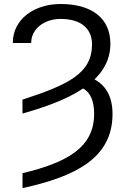

<svg xmlns="http://www.w3.org/2000/svg" viewBox="-20 -741 641 974"><path d="M94.2 -165C185.5 -190.4 266.1 -219.2 332 -252C356.9 -264.6 380.4 -277.8 401.4 -292L404.3 -290.5C437.5 -271 457.5 -231 457.5 -163.6C457.5 6.8 321.8 83 94.2 137.7V213.4C360.4 154.8 550.8 62.5 550.8 -162.6C550.8 -248 519 -304.2 464.4 -335.4C462.9 -336.4 460.9 -337.4 459.5 -338.4C468.8 -347.7 477.5 -356.9 485.4 -366.7C520.5 -410.2 540 -460 540 -518.6C540 -651.9 441.4 -720.7 287.1 -720.7C155.8 -720.7 44.9 -645.5 44.9 -522.9H138.2C138.2 -596.7 207 -645 287.1 -645C399.9 -645 446.8 -588.4 446.8 -516.1C446.8 -368.2 326.7 -311.5 93.8 -235.4Z"/></svg>

Font: Bert Sans
Style: Regular
Weight: 400
Designer: Christian Robertson (Google), Cristiano Sobral
Foundry: Google, Cristiano Sobral
Version: Version 3.101